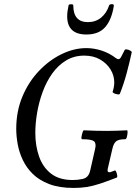

<svg xmlns="http://www.w3.org/2000/svg" viewBox="-20 -913 669 946"><path d="M343 13Q272 13 222.5 -6Q173 -25 141.5 -56Q110 -87 92 -125.5Q74 -164 67 -203.5Q60 -243 60 -278Q60 -365 90.5 -437.5Q121 -510 172 -563.5Q223 -617 284 -646.5Q345 -676 406 -676Q442 -676 480 -664Q518 -652 552 -626Q567 -615 576 -631L594 -666Q596 -671 605 -669.5Q614 -668 622 -663.5Q630 -659 629 -655Q618 -604 604 -552Q590 -500 571 -452Q570 -447 560.5 -448Q551 -449 542.5 -453Q534 -457 535 -461Q543 -486 543 -507Q543 -541 524.5 -571Q506 -601 473 -620Q440 -639 395 -639Q345 -639 305.5 -615Q266 -591 237.5 -551Q209 -511 190.5 -461Q172 -411 163 -358Q154 -305 154 -258Q154 -195 172.5 -142Q191 -89 231.5 -57.5Q272 -26 338 -26Q363 -26 386 -31Q416 -37 424 -71L449 -181Q455 -208 442.5 -217.5Q430 -227 385 -227Q380 -227 381.5 -238Q383 -249 386.5 -260Q390 -271 393 -271Q450 -268 508 -268Q539 -268 558 -269Q577 -270 606 -271Q609 -271 608.5 -260Q608 -249 605 -238Q602 -227 597 -227Q565 -227 552.5 -217Q540 -207 534 -181L511 -82Q506 -61 524 -65Q536 -69 546 -73Q549 -75 552.5 -66.5Q556 -58 557.5 -49Q559 -40 555 -38Q506 -19 471 -7.5Q436 4 406.5 8.5Q377 13 343 13ZM406 -743Q311 -743 311 -833Q311 -846 313 -859.5Q315 -873 318 -887Q319 -892 330 -892Q341 -892 341 -887Q341 -804 413 -804Q451 -804 478 -826Q505 -848 518 -887Q520 -892 530.5 -892.5Q541 -893 541 -885Q530 -815 498 -779Q466 -743 406 -743Z"/></svg>

Font: Junicode Two Beta Condensed Medium
Style: Italic
Weight: 500
Width: 3
Italic angle: -9°
Version: Version 1.053; ttfautohint (v1.8.4)